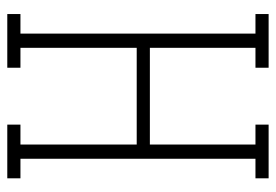

<svg xmlns="http://www.w3.org/2000/svg" viewBox="-138 -638 775 540"><g transform="rotate(90 250.0 -367.5)"><path d="M19 0V-37H74V-698H19V-735H170V-698H114V-401H386V-698H330V-735H481V-698H426V-37H481V0H330V-37H386V-364H114V-37H170V0Z"/></g></svg>

Font: Iosevka Slab Extralight
Style: Regular
Weight: 200
Monospace: yes
Designer: Belleve Invis
Foundry: Belleve Invis
Version: Version 11.1.1; ttfautohint (v1.8.3)